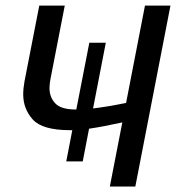

<svg xmlns="http://www.w3.org/2000/svg" viewBox="-20 -679 641 699"><path d="M425.3 -233.4Q357.4 -218.3 304.2 -210.4L281.2 -91.3H221.2L243.2 -205.1H234.9Q134.3 -205.1 99.4 -243.9Q64.5 -282.7 64.5 -335.4Q64.5 -357.4 69.3 -383.3L123 -658.7H215.8L164.1 -393.1Q160.2 -374 160.2 -358.4Q160.2 -325.2 181.2 -302.7Q202.1 -280.3 256.3 -280.3H257.8L305.2 -523.4H365.2L318.8 -284.2Q368.7 -290 439 -304.2L507.8 -658.7H600.6L472.7 0H379.9Z"/></svg>

Font: Liberation Mono
Style: Italic
Weight: 400
Italic angle: -12°
Monospace: yes
Designer: Steve Matteson
Foundry: Ascender Corporation
Version: Version 2.1.5